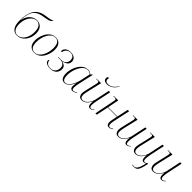

<svg xmlns="http://www.w3.org/2000/svg" viewBox="305 -2300 4063 4063"><g transform="rotate(45 2336.5 -268.5)"><path d="M244 10Q156 10 109.5 -57.5Q63 -125 63 -256Q63 -459 135.5 -574Q208 -689 375 -713Q444 -722 481.5 -729Q519 -736 535 -743.5Q551 -751 558 -763H568Q560 -737 544 -721Q528 -705 490.5 -694Q453 -683 381 -672Q306 -662 250 -639.5Q194 -617 156.5 -575Q119 -533 97.5 -462.5Q76 -392 71 -284H74Q90 -355 118.5 -401Q147 -447 183 -473Q219 -499 256 -510Q293 -521 326 -521Q404 -521 455 -466Q506 -411 506 -306Q506 -243 487 -186.5Q468 -130 433.5 -85.5Q399 -41 351 -15.5Q303 10 244 10ZM245 0Q304 0 353.5 -38Q403 -76 432.5 -146Q462 -216 462 -310Q462 -412 422.5 -461.5Q383 -511 326 -511Q281 -511 242 -486.5Q203 -462 173 -419Q143 -376 126 -320Q109 -264 109 -200Q109 -97 148 -48.5Q187 0 245 0Z M763 10Q687 10 639 -39Q591 -88 591 -191Q591 -234 601.5 -282.5Q612 -331 633 -377.5Q654 -424 686 -462Q718 -500 761 -523Q804 -546 858 -546Q906 -546 945 -525.5Q984 -505 1006.5 -460Q1029 -415 1029 -342Q1029 -300 1019 -252Q1009 -204 988.5 -157.5Q968 -111 936 -73Q904 -35 861 -12.5Q818 10 763 10ZM763 0Q819 0 860.5 -33Q902 -66 930 -118.5Q958 -171 971.5 -231.5Q985 -292 985 -347Q985 -446 951.5 -491Q918 -536 857 -536Q803 -536 761.5 -503.5Q720 -471 692 -418.5Q664 -366 649.5 -305.5Q635 -245 635 -188Q635 -84 670 -42Q705 0 763 0Z M1237 10Q1169 10 1126.5 -16.5Q1084 -43 1084 -79Q1084 -96 1090.5 -103.5Q1097 -111 1102 -111Q1107 -60 1139.5 -30Q1172 0 1239 0Q1288 0 1320.5 -21.5Q1353 -43 1370 -78.5Q1387 -114 1387 -156Q1387 -217 1350 -247.5Q1313 -278 1263 -278H1188L1190 -288H1274Q1345 -288 1383 -327Q1421 -366 1421 -422Q1421 -453 1410.5 -479Q1400 -505 1375.5 -521Q1351 -537 1308 -537Q1249 -537 1212.5 -502Q1176 -467 1168 -409Q1156 -410 1149.5 -415.5Q1143 -421 1143 -436Q1143 -458 1159 -484Q1175 -510 1210.5 -528.5Q1246 -547 1306 -547Q1384 -547 1424 -511.5Q1464 -476 1464 -423Q1464 -379 1442 -350Q1420 -321 1384.5 -305Q1349 -289 1309 -281V-280Q1341 -274 1368.5 -260.5Q1396 -247 1412.5 -223Q1429 -199 1429 -160Q1429 -112 1407.5 -73.5Q1386 -35 1343 -12.5Q1300 10 1237 10Z M1665 10Q1548 10 1548 -165Q1548 -212 1560 -264Q1572 -316 1595 -366Q1618 -416 1652 -457Q1686 -498 1729.5 -522Q1773 -546 1826 -546Q1859 -546 1884.5 -534.5Q1910 -523 1928 -505L1958 -535H1972L1898 -203Q1894 -185 1889.5 -159Q1885 -133 1882 -108Q1879 -83 1879 -68Q1879 -38 1888 -21.5Q1897 -5 1919 -5Q1942 -5 1959.5 -15.5Q1977 -26 1999 -44L2004 -36Q1984 -17 1958.5 -3.5Q1933 10 1905 10Q1872 10 1855 -13Q1838 -36 1839 -75Q1839 -90 1842 -114Q1845 -138 1849 -159H1846Q1804 -66 1757 -28Q1710 10 1665 10ZM1675 -4Q1708 -4 1738.5 -27Q1769 -50 1794.5 -88.5Q1820 -127 1839 -173Q1858 -219 1869 -265L1919 -493Q1906 -514 1880 -525Q1854 -536 1827 -536Q1782 -536 1745 -510.5Q1708 -485 1679.5 -443.5Q1651 -402 1631.5 -352Q1612 -302 1602 -252.5Q1592 -203 1592 -163Q1592 -72 1615.5 -38Q1639 -4 1675 -4Z M2324 -606Q2275 -606 2247 -625.5Q2219 -645 2219 -685Q2219 -692 2220 -701.5Q2221 -711 2224 -724L2264 -735Q2260 -723 2258.5 -711Q2257 -699 2257 -691Q2257 -663 2274.5 -643.5Q2292 -624 2337 -624Q2390 -624 2429.5 -647.5Q2469 -671 2496.5 -704Q2524 -737 2539 -765L2548 -761Q2537 -741 2518 -714.5Q2499 -688 2471 -663.5Q2443 -639 2406.5 -622.5Q2370 -606 2324 -606ZM2430 10Q2397 10 2383 -15.5Q2369 -41 2369 -83Q2369 -92 2370 -106.5Q2371 -121 2373 -142H2372Q2337 -70 2289.5 -30.5Q2242 9 2183 9Q2129 9 2106.5 -24.5Q2084 -58 2084 -102Q2084 -127 2091.5 -162Q2099 -197 2106 -226L2150 -414Q2155 -436 2160 -460.5Q2165 -485 2165 -496Q2165 -516 2151.5 -521Q2138 -526 2104 -526H2085L2087 -536H2221L2149 -231Q2142 -200 2134 -162Q2126 -124 2126 -103Q2126 -6 2195 -6Q2234 -6 2265.5 -26.5Q2297 -47 2321 -78Q2345 -109 2359.5 -141Q2374 -173 2379 -195L2451 -536H2493L2423 -204Q2417 -176 2411.5 -140Q2406 -104 2406 -76Q2406 -45 2414 -25.5Q2422 -6 2442 -6Q2464 -6 2480.5 -16Q2497 -26 2513 -41L2520 -33Q2504 -18 2481 -4Q2458 10 2430 10Z M2997 10Q2958 10 2942.5 -15.5Q2927 -41 2927 -79Q2927 -102 2932 -132Q2937 -162 2944 -194L2961 -272H2684L2628 0H2587L2678 -456Q2680 -467 2681.5 -476Q2683 -485 2683 -491Q2683 -512 2668 -519Q2653 -526 2619 -526H2597L2599 -536H2736L2686 -282H2964L3018 -536H3061L2988 -200Q2981 -171 2974.5 -134.5Q2968 -98 2968 -75Q2968 -43 2977 -24.5Q2986 -6 3009 -6Q3031 -6 3047 -14Q3063 -22 3082 -37L3089 -29Q3069 -13 3047 -1.5Q3025 10 2997 10Z M3523 10Q3490 10 3476 -15.5Q3462 -41 3462 -83Q3462 -92 3463 -106.5Q3464 -121 3466 -142H3465Q3430 -70 3382.5 -30.5Q3335 9 3276 9Q3222 9 3199.5 -24.5Q3177 -58 3177 -102Q3177 -127 3184.5 -162Q3192 -197 3199 -226L3243 -414Q3248 -436 3253 -460.5Q3258 -485 3258 -496Q3258 -516 3244.5 -521Q3231 -526 3197 -526H3178L3180 -536H3314L3242 -231Q3235 -200 3227 -162Q3219 -124 3219 -103Q3219 -6 3288 -6Q3327 -6 3358.5 -26.5Q3390 -47 3414 -78Q3438 -109 3452.5 -141Q3467 -173 3472 -195L3544 -536H3586L3516 -204Q3510 -176 3504.5 -140Q3499 -104 3499 -76Q3499 -45 3507 -25.5Q3515 -6 3535 -6Q3557 -6 3573.5 -16Q3590 -26 3606 -41L3613 -33Q3597 -18 3574 -4Q3551 10 3523 10Z M3963 228Q3948 228 3935 226.5Q3922 225 3909 223L3911 213Q3935 217 3958 217Q3976 217 3994 209Q4012 201 4029 178Q4046 155 4062.5 111Q4079 67 4095 -6Q4082 1 4068 5.5Q4054 10 4039 10Q4006 10 3992 -15.5Q3978 -41 3978 -83Q3978 -92 3979 -106.5Q3980 -121 3982 -142H3981Q3946 -70 3898.5 -30.5Q3851 9 3792 9Q3738 9 3715.5 -24.5Q3693 -58 3693 -102Q3693 -127 3700.5 -162Q3708 -197 3715 -226L3759 -414Q3764 -436 3769 -460.5Q3774 -485 3774 -496Q3774 -516 3760.5 -521Q3747 -526 3713 -526H3694L3696 -536H3830L3758 -231Q3751 -200 3743 -162Q3735 -124 3735 -103Q3735 -6 3804 -6Q3843 -6 3874.5 -26.5Q3906 -47 3930 -78Q3954 -109 3968.5 -141Q3983 -173 3988 -195L4060 -536H4102L4032 -204Q4026 -176 4020.5 -140Q4015 -104 4015 -76Q4015 -45 4023 -25.5Q4031 -6 4051 -6Q4073 -6 4089.5 -16Q4106 -26 4122 -41L4131 -33Q4112 68 4091.5 125Q4071 182 4041 205Q4011 228 3963 228Z M4567 10Q4534 10 4520 -15.5Q4506 -41 4506 -83Q4506 -92 4507 -106.5Q4508 -121 4510 -142H4509Q4474 -70 4426.5 -30.5Q4379 9 4320 9Q4266 9 4243.5 -24.5Q4221 -58 4221 -102Q4221 -127 4228.5 -162Q4236 -197 4243 -226L4287 -414Q4292 -436 4297 -460.5Q4302 -485 4302 -496Q4302 -516 4288.5 -521Q4275 -526 4241 -526H4222L4224 -536H4358L4286 -231Q4279 -200 4271 -162Q4263 -124 4263 -103Q4263 -6 4332 -6Q4371 -6 4402.5 -26.5Q4434 -47 4458 -78Q4482 -109 4496.5 -141Q4511 -173 4516 -195L4588 -536H4630L4560 -204Q4554 -176 4548.5 -140Q4543 -104 4543 -76Q4543 -45 4551 -25.5Q4559 -6 4579 -6Q4601 -6 4617.5 -16Q4634 -26 4650 -41L4657 -33Q4641 -18 4618 -4Q4595 10 4567 10Z"/></g></svg>

Font: Noto Serif Display ExtraLight
Style: Italic
Weight: 200
Italic angle: -12°
Designer: Monotype Design Team
Foundry: Monotype Imaging Inc.
Version: Version 2.009